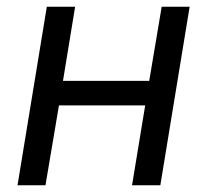

<svg xmlns="http://www.w3.org/2000/svg" viewBox="-20 -550 640 570"><path d="M32 0 119 -530H203L167 -310H423L460 -530H543L456 0H372L411 -237H155L115 0Z"/></svg>

Font: Iosevka Curly Extended Oblique
Style: Regular
Weight: 400
Width: 7
Italic angle: -9°
Monospace: yes
Designer: Belleve Invis
Foundry: Belleve Invis
Version: Version 11.1.0; ttfautohint (v1.8.3)